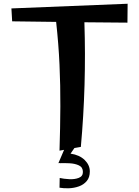

<svg xmlns="http://www.w3.org/2000/svg" viewBox="-20 -795 742 1026"><path d="M298 10Q302 -114 302.5 -226.5Q303 -339 298 -449.5Q293 -560 280 -678L45 -681L41 -750L662 -775L661 -674L431 -676Q442 -339 412 -10ZM292 77 333 -19 390 -22 357 26Q405 33 432.5 60Q460 87 460 121Q460 153 443.5 172.5Q427 192 401.5 201Q376 210 348.5 211Q321 212 298 208L299 156Q321 161 350 162.5Q379 164 401 155.5Q423 147 423 124Q423 99 402 89Q381 79 352 77.5Q323 76 300 77L301 76Z"/></svg>

Font: Marhey
Style: Regular
Weight: 400
Designer: Nur Syamsi & Bustanul Arifin
Foundry: Namelatype
Version: Version 1.000; ttfautohint (v1.8.4.7-5d5b)